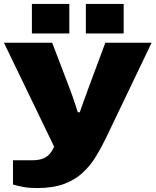

<svg xmlns="http://www.w3.org/2000/svg" viewBox="-20 -745 790 975"><path d="M168 210Q129 210 99 204.5Q69 199 46 192V69H141Q178 69 200 59.5Q222 50 234.5 34Q247 18 255 0L0 -528H245L334 -295Q340 -280 347.5 -258Q355 -236 362.5 -214Q370 -192 375 -175H385Q390 -188 395.5 -204.5Q401 -221 407.5 -238Q414 -255 419.5 -270.5Q425 -286 429 -297L515 -528H750L518 -44Q494 6 466 51.5Q438 97 399 133Q360 169 304 189.5Q248 210 168 210ZM142 -575V-725H332V-575ZM416 -575V-725H608V-575Z"/></svg>

Font: Archivo Expanded Black
Style: Regular
Weight: 900
Width: 7
Designer: Hector Gatti
Foundry: Omnibus-Type
Version: Version 2.001